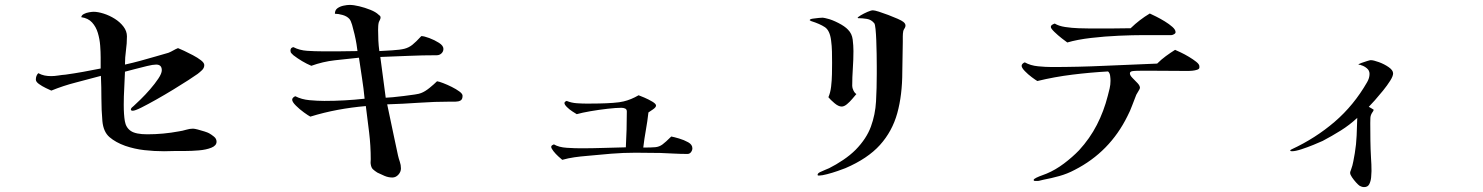

<svg xmlns="http://www.w3.org/2000/svg" viewBox="-20 -724 6040 782"><path d="M862 -147Q862 -131 841 -122.5Q820 -114 790 -111.5Q760 -109 733 -109Q706 -109 694 -109Q682 -109 670.5 -108.5Q659 -108 648 -108Q608 -108 568 -112.5Q528 -117 490 -130Q451 -144 426 -165.5Q401 -187 397 -231Q393 -277 393 -323Q393 -369 391 -415Q340 -401 289 -388Q238 -375 189 -355Q182 -358 166.5 -365.5Q151 -373 138.5 -382Q126 -391 126 -400Q126 -416 136 -426Q149 -419 161.5 -416.5Q174 -414 188 -414Q202 -414 217.5 -416.5Q233 -419 247 -420Q283 -425 319 -431.5Q355 -438 390 -445Q390 -456 390 -467.5Q390 -479 390 -490Q390 -512 388 -538.5Q386 -565 378.5 -590Q371 -615 355 -632.5Q339 -650 311 -654Q312 -662 321.5 -667Q331 -672 343 -674Q355 -676 361 -676Q379 -676 402.5 -668.5Q426 -661 447.5 -647.5Q469 -634 483 -615.5Q497 -597 497 -576Q497 -547 493 -518.5Q489 -490 489 -461Q521 -468 552 -476.5Q583 -485 614 -494Q627 -498 640 -501.5Q653 -505 666 -509Q676 -513 685.5 -518.5Q695 -524 705 -528Q713 -525 730 -517Q747 -509 766 -499Q785 -489 798.5 -478.5Q812 -468 812 -459Q812 -447 802.5 -438Q793 -429 785 -423Q774 -415 747 -397.5Q720 -380 685.5 -359Q651 -338 616.5 -318.5Q582 -299 556 -286Q530 -273 521 -273Q513 -273 513 -278Q513 -282 517 -286Q521 -290 524 -292Q534 -301 553 -319.5Q572 -338 591.5 -360.5Q611 -383 625 -404Q639 -425 639 -438Q639 -461 616 -461Q603 -461 578.5 -455Q554 -449 529 -442.5Q504 -436 489 -432Q488 -398 486 -364.5Q484 -331 484 -297Q484 -257 488.5 -230.5Q493 -204 513 -190.5Q533 -177 580 -177Q645 -177 709 -189Q723 -191 738 -195.5Q753 -200 766 -200Q772 -200 785.5 -196.5Q799 -193 813 -188.5Q827 -184 832 -181Q841 -176 851.5 -167.5Q862 -159 862 -147Z M1864 -334Q1864 -319 1855.5 -314.5Q1847 -310 1835.5 -310Q1824 -310 1814 -310Q1750 -310 1686 -305.5Q1622 -301 1557 -299L1585 -166Q1589 -147 1593 -128.5Q1597 -110 1601 -91Q1604 -78 1608.5 -65Q1613 -52 1613 -38Q1613 -24 1602.5 -12.5Q1592 -1 1578 -1Q1562 -1 1546.5 -7.5Q1531 -14 1517 -21Q1506 -28 1499 -34.5Q1492 -41 1490 -55Q1489 -60 1489.5 -65Q1490 -70 1490 -75Q1490 -130 1483.5 -184Q1477 -238 1470 -292Q1412 -287 1355.5 -276.5Q1299 -266 1244 -249Q1236 -253 1218 -266Q1200 -279 1185 -294Q1170 -309 1170 -318Q1170 -323 1174.5 -327Q1179 -331 1183 -332Q1208 -319 1240.5 -316Q1273 -313 1301 -313Q1384 -313 1465 -322Q1461 -364 1454.5 -405.5Q1448 -447 1442 -489Q1393 -484 1344 -478.5Q1295 -473 1248 -456Q1229 -464 1210.5 -475Q1192 -486 1175 -499Q1171 -503 1167 -507Q1163 -511 1163 -518Q1163 -530 1175 -532Q1200 -519 1231.5 -517Q1263 -515 1291 -515Q1327 -515 1363.5 -515Q1400 -515 1436 -516Q1435 -526 1432 -544.5Q1429 -563 1424 -584.5Q1419 -606 1414 -623Q1409 -640 1403 -647Q1393 -658 1375.5 -663Q1358 -668 1344 -668Q1344 -683 1354.5 -690.5Q1365 -698 1379.5 -701Q1394 -704 1404 -704Q1420 -704 1443 -698.5Q1466 -693 1488.5 -684Q1511 -675 1522 -664Q1525 -662 1527.5 -659.5Q1530 -657 1530 -653Q1530 -648 1527.5 -643.5Q1525 -639 1523 -634Q1521 -627 1520.5 -618.5Q1520 -610 1520 -602Q1520 -580 1521 -559Q1522 -538 1525 -516Q1539 -517 1551.5 -517.5Q1564 -518 1577 -519Q1610 -521 1627.5 -525.5Q1645 -530 1659.5 -541.5Q1674 -553 1696 -577Q1707 -577 1728.5 -569Q1750 -561 1768 -549.5Q1786 -538 1786 -525Q1786 -514 1778 -506.5Q1770 -499 1759 -499Q1701 -499 1644 -496.5Q1587 -494 1529 -492Q1534 -451 1540 -409Q1546 -367 1551 -326Q1559 -326 1579.5 -328Q1600 -330 1624.5 -333Q1649 -336 1669 -339Q1689 -342 1695 -345Q1711 -351 1729.5 -366Q1748 -381 1760 -393Q1768 -392 1785 -385.5Q1802 -379 1820 -370Q1838 -361 1851 -351.5Q1864 -342 1864 -334Z M2800 -120Q2800 -112 2794.5 -104.5Q2789 -97 2780 -97Q2752 -97 2724.5 -98.5Q2697 -100 2669 -101Q2644 -101 2619 -101.5Q2594 -102 2568 -102Q2519 -102 2469.5 -98Q2420 -94 2370 -89Q2345 -87 2320 -83.5Q2295 -80 2270 -73Q2265 -77 2254 -87Q2243 -97 2234 -108.5Q2225 -120 2225 -126Q2225 -130 2229 -132.5Q2233 -135 2236 -136Q2256 -124 2289 -122Q2322 -120 2345 -120Q2391 -120 2437 -121.5Q2483 -123 2529 -124Q2531 -160 2532 -196.5Q2533 -233 2533 -270Q2533 -279 2526 -282Q2519 -285 2511 -285Q2490 -285 2454.5 -281Q2419 -277 2384.5 -271Q2350 -265 2329 -259Q2324 -262 2311.5 -270Q2299 -278 2289 -288Q2279 -298 2279 -304Q2279 -308 2282 -310Q2285 -312 2288 -313Q2307 -305 2329.5 -303.5Q2352 -302 2372 -302Q2390 -302 2419 -302.5Q2448 -303 2476.5 -305Q2505 -307 2520 -311Q2550 -318 2581 -336Q2587 -334 2604.5 -326.5Q2622 -319 2637 -310Q2652 -301 2652 -294Q2652 -287 2639.5 -278.5Q2627 -270 2621 -266Q2617 -230 2610.5 -194Q2604 -158 2600 -123Q2633 -123 2649 -124.5Q2665 -126 2678 -135.5Q2691 -145 2714 -168Q2725 -166 2745.5 -160Q2766 -154 2783 -144.5Q2800 -135 2800 -120Z M3668 -620Q3668 -614 3664.5 -609Q3661 -604 3659 -598Q3657 -587 3657 -575.5Q3657 -564 3657 -553Q3657 -523 3656 -492.5Q3655 -462 3655 -432Q3655 -337 3634.5 -263Q3614 -189 3564 -133.5Q3514 -78 3423 -39Q3413 -35 3391.5 -27.5Q3370 -20 3348.5 -14.5Q3327 -9 3317 -9Q3316 -9 3313 -9Q3310 -9 3310 -12Q3310 -18 3320 -23Q3330 -28 3341.5 -32.5Q3353 -37 3357 -39Q3385 -53 3414 -72.5Q3443 -92 3465 -114Q3509 -159 3527 -208Q3545 -257 3548 -311Q3551 -365 3551 -423Q3551 -432 3551 -454.5Q3551 -477 3550.5 -505Q3550 -533 3549 -559.5Q3548 -586 3546 -605.5Q3544 -625 3541 -629Q3529 -644 3511 -647Q3493 -650 3475 -650L3473 -651Q3473 -654 3485.5 -661.5Q3498 -669 3513 -675.5Q3528 -682 3535 -682Q3542 -682 3559.5 -676.5Q3577 -671 3598 -663Q3619 -655 3636 -647.5Q3653 -640 3659 -635Q3668 -628 3668 -620ZM3468 -341Q3462 -334 3451.5 -321.5Q3441 -309 3429.5 -299.5Q3418 -290 3408 -290Q3395 -290 3378.5 -304Q3362 -318 3354 -328Q3362 -346 3365 -371Q3368 -396 3368.5 -422.5Q3369 -449 3369 -468Q3369 -491 3368.5 -514Q3368 -537 3365 -559Q3360 -600 3339.5 -613.5Q3319 -627 3284 -638Q3283 -639 3280.5 -640Q3278 -641 3278 -642Q3278 -646 3290 -648Q3302 -650 3315 -651Q3328 -652 3331 -652Q3334 -652 3340 -650.5Q3346 -649 3350 -648Q3368 -644 3394.5 -630.5Q3421 -617 3434 -603Q3450 -587 3453 -562.5Q3456 -538 3456 -516Q3456 -481 3453.5 -445Q3451 -409 3451 -374Q3451 -366 3456 -355.5Q3461 -345 3468 -341Z M4865 -449Q4865 -443 4856 -440Q4847 -437 4836.5 -436Q4826 -435 4821 -435Q4780 -435 4738 -435.5Q4696 -436 4655 -436Q4650 -436 4636 -436Q4622 -436 4608.5 -435.5Q4595 -435 4591 -434Q4582 -432 4582 -425Q4582 -417 4592.5 -406.5Q4603 -396 4613 -385.5Q4623 -375 4623 -366Q4623 -363 4616.5 -352.5Q4610 -342 4608 -338Q4599 -316 4591 -294Q4583 -272 4572 -251Q4500 -105 4357 -32Q4327 -16 4294.5 -7Q4262 2 4230 8Q4224 9 4217.5 11Q4211 13 4206 13Q4203 13 4196.5 13Q4190 13 4190 9Q4190 5 4201.5 -0.5Q4213 -6 4226 -10.5Q4239 -15 4243 -17Q4279 -32 4313.5 -58Q4348 -84 4375 -112Q4419 -160 4447.5 -215.5Q4476 -271 4492 -334Q4496 -349 4499.5 -364Q4503 -379 4503 -395Q4503 -404 4501.5 -415.5Q4500 -427 4493 -433Q4421 -429 4348 -420Q4275 -411 4205 -394Q4198 -398 4182.5 -409.5Q4167 -421 4154 -434.5Q4141 -448 4141 -456Q4141 -461 4145.5 -465Q4150 -469 4154 -470Q4177 -457 4208 -454Q4239 -451 4264 -451Q4371 -451 4478.5 -456Q4586 -461 4693 -465Q4710 -482 4728.5 -495.5Q4747 -509 4766 -521Q4773 -518 4789 -510.5Q4805 -503 4822.5 -492.5Q4840 -482 4852.5 -472Q4865 -462 4865 -454ZM4768 -593Q4768 -588 4761.5 -584.5Q4755 -581 4751 -581H4637Q4594 -581 4537 -578.5Q4480 -576 4424 -569.5Q4368 -563 4327 -551Q4321 -555 4305 -567.5Q4289 -580 4274.5 -594Q4260 -608 4260 -614Q4260 -620 4266 -623.5Q4272 -627 4276 -628Q4292 -618 4318.5 -614Q4345 -610 4373 -609Q4401 -608 4420 -608Q4461 -608 4502.5 -608Q4544 -608 4585 -609Q4621 -644 4663 -669Q4672 -665 4689 -656.5Q4706 -648 4724 -637Q4742 -626 4755 -614.5Q4768 -603 4768 -593Z M5654 -425Q5654 -414 5642 -395Q5630 -376 5613 -355Q5596 -334 5580 -316Q5564 -298 5555 -289Q5560 -286 5565.5 -283Q5571 -280 5575 -277Q5574 -273 5572 -270Q5570 -267 5568 -264Q5562 -254 5561.5 -244Q5561 -234 5561 -223Q5561 -187 5561.5 -151.5Q5562 -116 5564 -81Q5565 -68 5565.5 -54.5Q5566 -41 5566 -27Q5566 -17 5564.5 -1.5Q5563 14 5557 26Q5551 38 5536 38Q5527 38 5518 33Q5512 29 5503 19Q5494 9 5486.5 -2Q5479 -13 5479 -20Q5479 -24 5480.5 -27Q5482 -30 5483 -34Q5489 -50 5492 -67Q5495 -84 5498 -100Q5504 -136 5505.5 -172Q5507 -208 5508 -244Q5477 -215 5441 -192.5Q5405 -170 5367 -150Q5354 -144 5329.5 -134Q5305 -124 5280.5 -116Q5256 -108 5242 -108Q5241 -108 5238 -108.5Q5235 -109 5235 -111Q5235 -113 5237.5 -114Q5240 -115 5241 -116Q5338 -161 5416 -228Q5494 -295 5548 -389Q5558 -406 5558 -423Q5558 -437 5547 -446Q5536 -455 5525 -458Q5522 -460 5518.5 -460Q5515 -460 5512 -461Q5515 -464 5526 -468Q5537 -472 5548.5 -475.5Q5560 -479 5563 -479Q5574 -479 5596 -471Q5618 -463 5636 -450.5Q5654 -438 5654 -425Z"/></svg>

Font: Kaisei HarunoUmi
Style: Regular
Weight: 400
Designer: Font-Kai, 金井和夫
Foundry: KAZUO KANAI
Version: Version 5.003